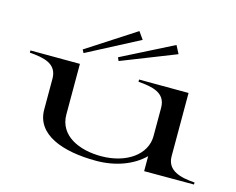

<svg xmlns="http://www.w3.org/2000/svg" viewBox="-106 -929 1354 1101"><g transform="rotate(15 570.5 -378.5)"><path d="M545 13C660 13 761 -25 827 -90V-1H1123V-13C1039 -19 957 -38 957 -125V-500L663 -501V-488C745 -481 827 -468 827 -377V-209C827 -100 717 -20 565 -20C437 -20 312 -73 312 -200V-500L18 -501V-488C102 -481 182 -467 182 -377V-194C182 -46 345 13 545 13ZM624 -726 593 -770 306 -584 316 -565ZM844 -700 819 -748 513 -593 522 -573Z"/></g></svg>

Font: Sprat Extended Medium
Style: Regular
Weight: 500
Width: 9
Designer: Ethan Nakache
Foundry: Collletttivo
Version: Version 2.000;Glyphs 3.2 (3217)